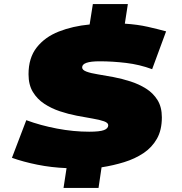

<svg xmlns="http://www.w3.org/2000/svg" viewBox="-20 -824 901 949"><path d="M801 -669 732 -482Q670 -505 603 -513Q536 -521 472 -521Q386 -521 386 -491Q386 -478 407.5 -470Q429 -462 464 -456.5Q499 -451 541 -443Q583 -435 625 -421.5Q667 -408 702 -386Q737 -364 758.5 -329.5Q780 -295 780 -244Q780 -181 755.5 -138Q731 -95 689 -67Q647 -39 593.5 -22.5Q540 -6 482 3L467 105H294L309 7Q234 4 164.5 -10Q95 -24 39 -44L110 -230Q180 -204 261.5 -188.5Q343 -173 421 -173Q473 -173 494 -181Q515 -189 515 -205Q515 -217 494 -224.5Q473 -232 437.5 -238Q402 -244 360 -252Q318 -260 276 -274Q234 -288 199 -311Q164 -334 142.5 -369.5Q121 -405 121 -457Q121 -538 161.5 -589.5Q202 -641 270.5 -668Q339 -695 423 -703L439 -804H612L597 -707Q660 -703 710.5 -691.5Q761 -680 801 -669Z"/></svg>

Font: Georama Extended Black
Style: Italic
Weight: 900
Width: 7
Italic angle: -9°
Designer: Jean-Baptiste Levee
Foundry: Production Type
Version: Version 1.000